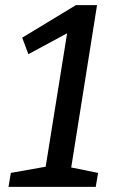

<svg xmlns="http://www.w3.org/2000/svg" viewBox="-20 -724 449 744"><path d="M360 -54 351 0H13L22 -54L157 -78L240 -595L90 -514L66 -578L274 -704H356L256 -75Z"/></svg>

Font: Bitter Medium
Style: Italic
Weight: 500
Italic angle: -9°
Designer: Sol Matas, and Bitter project Authors
Foundry: Sol Matas
Version: Version 2.001